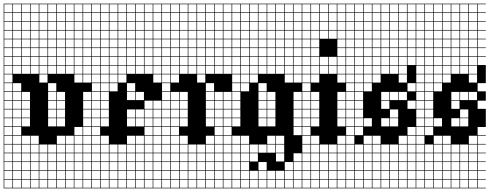

<svg xmlns="http://www.w3.org/2000/svg" viewBox="-20 -785 2659 1043"><path d="M0 238.1V-765.1H476.2V-761.9H431.7V-717.5H476.2V-714.3H431.7V-669.8H476.2V-666.7H431.7V-622.2H476.2V-619H431.7V-574.6H476.2V-571.4H431.7V-527H476.2V-523.8H431.7V-479.4H476.2V-476.2H431.7V-431.7H476.2V-428.6H431.7V-384.1H476.2V-381H431.7V-336.5H476.2V-285.7H431.7V-241.3H476.2V-238.1H431.7V-193.7H476.2V-190.5H431.7V-146H476.2V-142.9H431.7V-98.4H476.2V-95.2H431.7V-50.8H476.2V-47.6H431.7V-3.2H476.2V0H431.7V44.4H476.2V47.6H431.7V92.1H476.2V95.2H431.7V139.7H476.2V142.9H431.7V187.3H476.2V190.5H431.7V234.9H476.2V238.1ZM384.1 -717.5H428.6V-761.9H384.1ZM146 -717.5H190.5V-761.9H146ZM98.4 -717.5H142.9V-761.9H98.4ZM193.7 -717.5H238.1V-761.9H193.7ZM50.8 -717.5H95.2V-761.9H50.8ZM241.3 -717.5H285.7V-761.9H241.3ZM288.9 -717.5H333.3V-761.9H288.9ZM3.2 -717.5H47.6V-761.9H3.2ZM336.5 -717.5H381V-761.9H336.5ZM336.5 -669.8H381V-714.3H336.5ZM241.3 -669.8H285.7V-714.3H241.3ZM384.1 -669.8H428.6V-714.3H384.1ZM98.4 -669.8H142.9V-714.3H98.4ZM193.7 -669.8H238.1V-714.3H193.7ZM50.8 -669.8H95.2V-714.3H50.8ZM146 -669.8H190.5V-714.3H146ZM288.9 -669.8H333.3V-714.3H288.9ZM3.2 -669.8H47.6V-714.3H3.2ZM3.2 -622.2H47.6V-666.7H3.2ZM146 -622.2H190.5V-666.7H146ZM288.9 -622.2H333.3V-666.7H288.9ZM384.1 -622.2H428.6V-666.7H384.1ZM98.4 -622.2H142.9V-666.7H98.4ZM193.7 -622.2H238.1V-666.7H193.7ZM50.8 -622.2H95.2V-666.7H50.8ZM336.5 -622.2H381V-666.7H336.5ZM241.3 -622.2H285.7V-666.7H241.3ZM3.2 -574.6H47.6V-619H3.2ZM146 -574.6H190.5V-619H146ZM336.5 -574.6H381V-619H336.5ZM288.9 -574.6H333.3V-619H288.9ZM193.7 -574.6H238.1V-619H193.7ZM98.4 -574.6H142.9V-619H98.4ZM50.8 -574.6H95.2V-619H50.8ZM384.1 -574.6H428.6V-619H384.1ZM241.3 -574.6H285.7V-619H241.3ZM146 -527H190.5V-571.4H146ZM193.7 -527H238.1V-571.4H193.7ZM3.2 -527H47.6V-571.4H3.2ZM288.9 -527H333.3V-571.4H288.9ZM336.5 -527H381V-571.4H336.5ZM98.4 -527H142.9V-571.4H98.4ZM50.8 -527H95.2V-571.4H50.8ZM384.1 -527H428.6V-571.4H384.1ZM241.3 -527H285.7V-571.4H241.3ZM241.3 -479.4H285.7V-523.8H241.3ZM3.2 -479.4H47.6V-523.8H3.2ZM98.4 -479.4H142.9V-523.8H98.4ZM384.1 -479.4H428.6V-523.8H384.1ZM288.9 -479.4H333.3V-523.8H288.9ZM193.7 -479.4H238.1V-523.8H193.7ZM146 -479.4H190.5V-523.8H146ZM336.5 -479.4H381V-523.8H336.5ZM50.8 -479.4H95.2V-523.8H50.8ZM241.3 -431.7H285.7V-476.2H241.3ZM3.2 -431.7H47.6V-476.2H3.2ZM98.4 -431.7H142.9V-476.2H98.4ZM50.8 -431.7H95.2V-476.2H50.8ZM288.9 -431.7H333.3V-476.2H288.9ZM384.1 -431.7H428.6V-476.2H384.1ZM193.7 -431.7H238.1V-476.2H193.7ZM146 -431.7H190.5V-476.2H146ZM336.5 -431.7H381V-476.2H336.5ZM241.3 -384.1H285.7V-428.6H241.3ZM3.2 -384.1H47.6V-428.6H3.2ZM98.4 -384.1H142.9V-428.6H98.4ZM50.8 -384.1H95.2V-428.6H50.8ZM288.9 -384.1H333.3V-428.6H288.9ZM193.7 -384.1H238.1V-428.6H193.7ZM336.5 -384.1H381V-428.6H336.5ZM146 -384.1H190.5V-428.6H146ZM384.1 -384.1H428.6V-428.6H384.1ZM47.6 -381H3.2V-336.5H47.6ZM193.7 -336.5H238.1V-381H193.7ZM384.1 -336.5H428.6V-381H384.1ZM50.8 -288.9H95.2V-333.3H50.8ZM3.2 -288.9H47.6V-333.3H3.2ZM241.3 -288.9H285.7V-333.3H241.3ZM241.3 -241.3H285.7V-285.7H241.3ZM50.8 -241.3H95.2V-285.7H50.8ZM288.9 -241.3H333.3V-285.7H288.9ZM3.2 -241.3H47.6V-285.7H3.2ZM98.4 -241.3H142.9V-285.7H98.4ZM288.9 -193.7H333.3V-238.1H288.9ZM50.8 -193.7H95.2V-238.1H50.8ZM98.4 -193.7H142.9V-238.1H98.4ZM3.2 -193.7H47.6V-238.1H3.2ZM241.3 -193.7H285.7V-238.1H241.3ZM98.4 -146H142.9V-190.5H98.4ZM50.8 -146H95.2V-190.5H50.8ZM3.2 -146H47.6V-190.5H3.2ZM288.9 -146H333.3V-190.5H288.9ZM241.3 -146H285.7V-190.5H241.3ZM3.2 -98.4H47.6V-142.9H3.2ZM241.3 -98.4H285.7V-142.9H241.3ZM288.9 -98.4H333.3V-142.9H288.9ZM50.8 -98.4H95.2V-142.9H50.8ZM98.4 -98.4H142.9V-142.9H98.4ZM384.1 -50.8H428.6V-95.2H384.1ZM50.8 -50.8H95.2V-95.2H50.8ZM3.2 -50.8H47.6V-95.2H3.2ZM98.4 -3.2H142.9V-47.6H98.4ZM336.5 -3.2H381V-47.6H336.5ZM146 -3.2H190.5V-47.6H146ZM50.8 -3.2H95.2V-47.6H50.8ZM288.9 -3.2H333.3V-47.6H288.9ZM384.1 -3.2H428.6V-47.6H384.1ZM3.2 -3.2H47.6V-47.6H3.2ZM98.4 44.4H142.9V0H98.4ZM193.7 44.4H238.1V0H193.7ZM336.5 44.4H381V0H336.5ZM50.8 44.4H95.2V0H50.8ZM288.9 44.4H333.3V0H288.9ZM241.3 44.4H285.7V0H241.3ZM384.1 44.4H428.6V0H384.1ZM3.2 44.4H47.6V0H3.2ZM146 44.4H190.5V0H146ZM193.7 92.1H238.1V47.6H193.7ZM288.9 92.1H333.3V47.6H288.9ZM3.2 92.1H47.6V47.6H3.2ZM146 92.1H190.5V47.6H146ZM384.1 92.1H428.6V47.6H384.1ZM50.8 92.1H95.2V47.6H50.8ZM241.3 92.1H285.7V47.6H241.3ZM98.4 92.1H142.9V47.6H98.4ZM336.5 92.1H381V47.6H336.5ZM336.5 139.7H381V95.2H336.5ZM50.8 139.7H95.2V95.2H50.8ZM98.4 139.7H142.9V95.2H98.4ZM241.3 139.7H285.7V95.2H241.3ZM384.1 139.7H428.6V95.2H384.1ZM146 139.7H190.5V95.2H146ZM193.7 139.7H238.1V95.2H193.7ZM288.9 139.7H333.3V95.2H288.9ZM3.2 139.7H47.6V95.2H3.2ZM98.4 187.3H142.9V142.9H98.4ZM50.8 187.3H95.2V142.9H50.8ZM336.5 187.3H381V142.9H336.5ZM241.3 187.3H285.7V142.9H241.3ZM384.1 187.3H428.6V142.9H384.1ZM146 187.3H190.5V142.9H146ZM288.9 187.3H333.3V142.9H288.9ZM193.7 187.3H238.1V142.9H193.7ZM3.2 187.3H47.6V142.9H3.2ZM98.4 234.9H142.9V190.5H98.4ZM50.8 234.9H95.2V190.5H50.8ZM336.5 234.9H381V190.5H336.5ZM384.1 234.9H428.6V190.5H384.1ZM288.9 234.9H333.3V190.5H288.9ZM241.3 234.9H285.7V190.5H241.3ZM146 234.9H190.5V190.5H146ZM3.2 234.9H47.6V190.5H3.2ZM193.7 234.9H238.1V190.5H193.7Z M476.2 238.1V-765.1H857.1V-761.9H812.7V-717.5H857.1V-714.3H812.7V-669.8H857.1V-666.7H812.7V-622.2H857.1V-619H812.7V-574.6H857.1V-571.4H812.7V-527H857.1V-523.8H812.7V-479.4H857.1V-476.2H812.7V-431.7H857.1V-428.6H812.7V-384.1H857.1V-381H812.7V-336.5H857.1V-238.1H812.7V-193.7H857.1V-190.5H812.7V-146H857.1V-142.9H812.7V-98.4H857.1V-95.2H812.7V-50.8H857.1V-47.6H812.7V-3.2H857.1V0H812.7V44.4H857.1V47.6H812.7V92.1H857.1V95.2H812.7V139.7H857.1V142.9H812.7V187.3H857.1V190.5H812.7V234.9H857.1V238.1ZM765.1 -717.5H809.5V-761.9H765.1ZM527 -717.5H571.4V-761.9H527ZM717.5 -717.5H761.9V-761.9H717.5ZM622.2 -717.5H666.7V-761.9H622.2ZM574.6 -717.5H619V-761.9H574.6ZM669.8 -717.5H714.3V-761.9H669.8ZM479.4 -717.5H523.8V-761.9H479.4ZM765.1 -669.8H809.5V-714.3H765.1ZM574.6 -669.8H619V-714.3H574.6ZM622.2 -669.8H666.7V-714.3H622.2ZM717.5 -669.8H761.9V-714.3H717.5ZM527 -669.8H571.4V-714.3H527ZM669.8 -669.8H714.3V-714.3H669.8ZM479.4 -669.8H523.8V-714.3H479.4ZM765.1 -622.2H809.5V-666.7H765.1ZM574.6 -622.2H619V-666.7H574.6ZM622.2 -622.2H666.7V-666.7H622.2ZM717.5 -622.2H761.9V-666.7H717.5ZM527 -622.2H571.4V-666.7H527ZM669.8 -622.2H714.3V-666.7H669.8ZM479.4 -622.2H523.8V-666.7H479.4ZM669.8 -574.6H714.3V-619H669.8ZM717.5 -574.6H761.9V-619H717.5ZM765.1 -574.6H809.5V-619H765.1ZM479.4 -574.6H523.8V-619H479.4ZM574.6 -574.6H619V-619H574.6ZM622.2 -574.6H666.7V-619H622.2ZM527 -574.6H571.4V-619H527ZM669.8 -527H714.3V-571.4H669.8ZM527 -527H571.4V-571.4H527ZM717.5 -527H761.9V-571.4H717.5ZM622.2 -527H666.7V-571.4H622.2ZM574.6 -527H619V-571.4H574.6ZM479.4 -527H523.8V-571.4H479.4ZM765.1 -527H809.5V-571.4H765.1ZM669.8 -479.4H714.3V-523.8H669.8ZM527 -479.4H571.4V-523.8H527ZM717.5 -479.4H761.9V-523.8H717.5ZM765.1 -479.4H809.5V-523.8H765.1ZM479.4 -479.4H523.8V-523.8H479.4ZM622.2 -479.4H666.7V-523.8H622.2ZM574.6 -479.4H619V-523.8H574.6ZM669.8 -431.7H714.3V-476.2H669.8ZM527 -431.7H571.4V-476.2H527ZM479.4 -431.7H523.8V-476.2H479.4ZM765.1 -431.7H809.5V-476.2H765.1ZM622.2 -431.7H666.7V-476.2H622.2ZM574.6 -431.7H619V-476.2H574.6ZM717.5 -431.7H761.9V-476.2H717.5ZM669.8 -384.1H714.3V-428.6H669.8ZM479.4 -384.1H523.8V-428.6H479.4ZM527 -384.1H571.4V-428.6H527ZM765.1 -384.1H809.5V-428.6H765.1ZM622.2 -384.1H666.7V-428.6H622.2ZM574.6 -384.1H619V-428.6H574.6ZM717.5 -384.1H761.9V-428.6H717.5ZM622.2 -336.5H666.7V-381H622.2ZM479.4 -336.5H523.8V-381H479.4ZM527 -336.5H571.4V-381H527ZM574.6 -336.5H619V-381H574.6ZM479.4 -288.9H523.8V-333.3H479.4ZM669.8 -288.9H714.3V-333.3H669.8ZM574.6 -288.9H619V-333.3H574.6ZM527 -288.9H571.4V-333.3H527ZM527 -241.3H571.4V-285.7H527ZM479.4 -241.3H523.8V-285.7H479.4ZM717.5 -241.3H761.9V-285.7H717.5ZM669.8 -241.3H714.3V-285.7H669.8ZM479.4 -193.7H523.8V-238.1H479.4ZM765.1 -193.7H809.5V-238.1H765.1ZM527 -193.7H571.4V-238.1H527ZM479.4 -146H523.8V-190.5H479.4ZM765.1 -146H809.5V-190.5H765.1ZM717.5 -146H761.9V-190.5H717.5ZM527 -146H571.4V-190.5H527ZM669.8 -146H714.3V-190.5H669.8ZM479.4 -98.4H523.8V-142.9H479.4ZM765.1 -98.4H809.5V-142.9H765.1ZM717.5 -98.4H761.9V-142.9H717.5ZM527 -98.4H571.4V-142.9H527ZM669.8 -98.4H714.3V-142.9H669.8ZM523.8 -95.2H479.4V-50.8H523.8ZM765.1 -50.8H809.5V-95.2H765.1ZM669.8 -3.2H714.3V-47.6H669.8ZM527 -3.2H571.4V-47.6H527ZM765.1 -3.2H809.5V-47.6H765.1ZM717.5 -3.2H761.9V-47.6H717.5ZM479.4 -3.2H523.8V-47.6H479.4ZM622.2 44.4H666.7V0H622.2ZM669.8 44.4H714.3V0H669.8ZM527 44.4H571.4V0H527ZM765.1 44.4H809.5V0H765.1ZM717.5 44.4H761.9V0H717.5ZM574.6 44.4H619V0H574.6ZM479.4 44.4H523.8V0H479.4ZM527 92.1H571.4V47.6H527ZM765.1 92.1H809.5V47.6H765.1ZM717.5 92.1H761.9V47.6H717.5ZM669.8 92.1H714.3V47.6H669.8ZM479.4 92.1H523.8V47.6H479.4ZM574.6 92.1H619V47.6H574.6ZM622.2 92.1H666.7V47.6H622.2ZM717.5 139.7H761.9V95.2H717.5ZM527 139.7H571.4V95.2H527ZM765.1 139.7H809.5V95.2H765.1ZM669.8 139.7H714.3V95.2H669.8ZM574.6 139.7H619V95.2H574.6ZM622.2 139.7H666.7V95.2H622.2ZM479.4 139.7H523.8V95.2H479.4ZM527 187.3H571.4V142.9H527ZM765.1 187.3H809.5V142.9H765.1ZM717.5 187.3H761.9V142.9H717.5ZM669.8 187.3H714.3V142.9H669.8ZM574.6 187.3H619V142.9H574.6ZM479.4 187.3H523.8V142.9H479.4ZM622.2 187.3H666.7V142.9H622.2ZM765.1 234.9H809.5V190.5H765.1ZM527 234.9H571.4V190.5H527ZM717.5 234.9H761.9V190.5H717.5ZM669.8 234.9H714.3V190.5H669.8ZM574.6 234.9H619V190.5H574.6ZM622.2 234.9H666.7V190.5H622.2ZM479.4 234.9H523.8V190.5H479.4Z M857.1 238.1V-765.1H1238.1V-761.9H1193.7V-717.5H1238.1V-714.3H1193.7V-669.8H1238.1V-666.7H1193.7V-622.2H1238.1V-619H1193.7V-574.6H1238.1V-571.4H1193.7V-527H1238.1V-523.8H1193.7V-479.4H1238.1V-476.2H1193.7V-431.7H1238.1V-428.6H1193.7V-384.1H1238.1V-285.7H1193.7V-241.3H1238.1V-238.1H1193.7V-193.7H1238.1V-190.5H1193.7V-146H1238.1V-142.9H1193.7V-98.4H1238.1V-95.2H1193.7V-50.8H1238.1V-47.6H1193.7V-3.2H1238.1V0H1193.7V44.4H1238.1V47.6H1193.7V92.1H1238.1V95.2H1193.7V139.7H1238.1V142.9H1193.7V187.3H1238.1V190.5H1193.7V234.9H1238.1V238.1ZM1146 -717.5H1190.5V-761.9H1146ZM1050.8 -717.5H1095.2V-761.9H1050.8ZM1003.2 -717.5H1047.6V-761.9H1003.2ZM955.6 -717.5H1000V-761.9H955.6ZM907.9 -717.5H952.4V-761.9H907.9ZM1098.4 -717.5H1142.9V-761.9H1098.4ZM860.3 -717.5H904.8V-761.9H860.3ZM1146 -669.8H1190.5V-714.3H1146ZM1050.8 -669.8H1095.2V-714.3H1050.8ZM1003.2 -669.8H1047.6V-714.3H1003.2ZM955.6 -669.8H1000V-714.3H955.6ZM907.9 -669.8H952.4V-714.3H907.9ZM1098.4 -669.8H1142.9V-714.3H1098.4ZM860.3 -669.8H904.8V-714.3H860.3ZM1098.4 -622.2H1142.9V-666.7H1098.4ZM860.3 -622.2H904.8V-666.7H860.3ZM1050.8 -622.2H1095.2V-666.7H1050.8ZM1146 -622.2H1190.5V-666.7H1146ZM1003.2 -622.2H1047.6V-666.7H1003.2ZM955.6 -622.2H1000V-666.7H955.6ZM907.9 -622.2H952.4V-666.7H907.9ZM860.3 -574.6H904.8V-619H860.3ZM1050.8 -574.6H1095.2V-619H1050.8ZM1146 -574.6H1190.5V-619H1146ZM1003.2 -574.6H1047.6V-619H1003.2ZM955.6 -574.6H1000V-619H955.6ZM907.9 -574.6H952.4V-619H907.9ZM1098.4 -574.6H1142.9V-619H1098.4ZM860.3 -527H904.8V-571.4H860.3ZM1050.8 -527H1095.2V-571.4H1050.8ZM1146 -527H1190.5V-571.4H1146ZM1003.2 -527H1047.6V-571.4H1003.2ZM955.6 -527H1000V-571.4H955.6ZM907.9 -527H952.4V-571.4H907.9ZM1098.4 -527H1142.9V-571.4H1098.4ZM1050.8 -479.4H1095.2V-523.8H1050.8ZM860.3 -479.4H904.8V-523.8H860.3ZM1146 -479.4H1190.5V-523.8H1146ZM1003.2 -479.4H1047.6V-523.8H1003.2ZM955.6 -479.4H1000V-523.8H955.6ZM907.9 -479.4H952.4V-523.8H907.9ZM1098.4 -479.4H1142.9V-523.8H1098.4ZM860.3 -431.7H904.8V-476.2H860.3ZM1050.8 -431.7H1095.2V-476.2H1050.8ZM1098.4 -431.7H1142.9V-476.2H1098.4ZM955.6 -431.7H1000V-476.2H955.6ZM907.9 -431.7H952.4V-476.2H907.9ZM1146 -431.7H1190.5V-476.2H1146ZM1003.2 -431.7H1047.6V-476.2H1003.2ZM1050.8 -384.1H1095.2V-428.6H1050.8ZM1098.4 -384.1H1142.9V-428.6H1098.4ZM860.3 -384.1H904.8V-428.6H860.3ZM955.6 -384.1H1000V-428.6H955.6ZM907.9 -384.1H952.4V-428.6H907.9ZM1146 -384.1H1190.5V-428.6H1146ZM1003.2 -384.1H1047.6V-428.6H1003.2ZM1050.8 -336.5H1095.2V-381H1050.8ZM907.9 -336.5H952.4V-381H907.9ZM860.3 -336.5H904.8V-381H860.3ZM1098.4 -288.9H1142.9V-333.3H1098.4ZM860.3 -288.9H904.8V-333.3H860.3ZM955.6 -241.3H1000V-285.7H955.6ZM907.9 -241.3H952.4V-285.7H907.9ZM1098.4 -241.3H1142.9V-285.7H1098.4ZM1146 -241.3H1190.5V-285.7H1146ZM860.3 -241.3H904.8V-285.7H860.3ZM955.6 -193.7H1000V-238.1H955.6ZM1098.4 -193.7H1142.9V-238.1H1098.4ZM907.9 -193.7H952.4V-238.1H907.9ZM1146 -193.7H1190.5V-238.1H1146ZM860.3 -193.7H904.8V-238.1H860.3ZM955.6 -146H1000V-190.5H955.6ZM1146 -146H1190.5V-190.5H1146ZM907.9 -146H952.4V-190.5H907.9ZM860.3 -146H904.8V-190.5H860.3ZM1098.4 -146H1142.9V-190.5H1098.4ZM907.9 -98.4H952.4V-142.9H907.9ZM1098.4 -98.4H1142.9V-142.9H1098.4ZM1146 -98.4H1190.5V-142.9H1146ZM955.6 -98.4H1000V-142.9H955.6ZM860.3 -98.4H904.8V-142.9H860.3ZM952.4 -95.2H907.9V-50.8H952.4ZM860.3 -50.8H904.8V-95.2H860.3ZM1146 -50.8H1190.5V-95.2H1146ZM907.9 -3.2H952.4V-47.6H907.9ZM860.3 -3.2H904.8V-47.6H860.3ZM1146 -3.2H1190.5V-47.6H1146ZM1098.4 -3.2H1142.9V-47.6H1098.4ZM955.6 -3.2H1000V-47.6H955.6ZM860.3 44.4H904.8V0H860.3ZM1146 44.4H1190.5V0H1146ZM907.9 44.4H952.4V0H907.9ZM1098.4 44.4H1142.9V0H1098.4ZM1003.2 44.4H1047.6V0H1003.2ZM955.6 44.4H1000V0H955.6ZM1050.8 44.4H1095.2V0H1050.8ZM1050.8 92.1H1095.2V47.6H1050.8ZM1003.2 92.1H1047.6V47.6H1003.2ZM955.6 92.1H1000V47.6H955.6ZM1098.4 92.1H1142.9V47.6H1098.4ZM1146 92.1H1190.5V47.6H1146ZM907.9 92.1H952.4V47.6H907.9ZM860.3 92.1H904.8V47.6H860.3ZM955.6 139.7H1000V95.2H955.6ZM1146 139.7H1190.5V95.2H1146ZM1098.4 139.7H1142.9V95.2H1098.4ZM907.9 139.7H952.4V95.2H907.9ZM1050.8 139.7H1095.2V95.2H1050.8ZM860.3 139.7H904.8V95.2H860.3ZM1003.2 139.7H1047.6V95.2H1003.2ZM1003.2 187.3H1047.6V142.9H1003.2ZM955.6 187.3H1000V142.9H955.6ZM1146 187.3H1190.5V142.9H1146ZM1098.4 187.3H1142.9V142.9H1098.4ZM907.9 187.3H952.4V142.9H907.9ZM1050.8 187.3H1095.2V142.9H1050.8ZM860.3 187.3H904.8V142.9H860.3ZM955.6 234.9H1000V190.5H955.6ZM1003.2 234.9H1047.6V190.5H1003.2ZM1146 234.9H1190.5V190.5H1146ZM1098.4 234.9H1142.9V190.5H1098.4ZM907.9 234.9H952.4V190.5H907.9ZM1050.8 234.9H1095.2V190.5H1050.8ZM860.3 234.9H904.8V190.5H860.3Z M1190.5 238.1V-765.1H1619V-761.9H1574.6V-717.5H1619V-714.3H1574.6V-669.8H1619V-666.7H1574.6V-622.2H1619V-619H1574.6V-574.6H1619V-571.4H1574.6V-527H1619V-523.8H1574.6V-479.4H1619V-476.2H1574.6V-431.7H1619V-428.6H1574.6V-384.1H1619V-381H1574.6V-336.5H1619V-285.7H1574.6V-241.3H1619V-238.1H1574.6V-193.7H1619V-190.5H1574.6V-146H1619V-142.9H1574.6V-98.4H1619V-95.2H1574.6V-50.8H1619V47.6H1574.6V92.1H1619V95.2H1574.6V139.7H1619V142.9H1574.6V187.3H1619V190.5H1574.6V234.9H1619V238.1ZM1527 -717.5H1571.4V-761.9H1527ZM1241.3 -717.5H1285.7V-761.9H1241.3ZM1336.5 -717.5H1381V-761.9H1336.5ZM1288.9 -717.5H1333.3V-761.9H1288.9ZM1384.1 -717.5H1428.6V-761.9H1384.1ZM1193.7 -717.5H1238.1V-761.9H1193.7ZM1479.4 -717.5H1523.8V-761.9H1479.4ZM1431.7 -717.5H1476.2V-761.9H1431.7ZM1193.7 -669.8H1238.1V-714.3H1193.7ZM1241.3 -669.8H1285.7V-714.3H1241.3ZM1527 -669.8H1571.4V-714.3H1527ZM1479.4 -669.8H1523.8V-714.3H1479.4ZM1431.7 -669.8H1476.2V-714.3H1431.7ZM1336.5 -669.8H1381V-714.3H1336.5ZM1384.1 -669.8H1428.6V-714.3H1384.1ZM1288.9 -669.8H1333.3V-714.3H1288.9ZM1241.3 -622.2H1285.7V-666.7H1241.3ZM1431.7 -622.2H1476.2V-666.7H1431.7ZM1288.9 -622.2H1333.3V-666.7H1288.9ZM1336.5 -622.2H1381V-666.7H1336.5ZM1193.7 -622.2H1238.1V-666.7H1193.7ZM1479.4 -622.2H1523.8V-666.7H1479.4ZM1527 -622.2H1571.4V-666.7H1527ZM1384.1 -622.2H1428.6V-666.7H1384.1ZM1479.4 -574.6H1523.8V-619H1479.4ZM1431.7 -574.6H1476.2V-619H1431.7ZM1384.1 -574.6H1428.6V-619H1384.1ZM1527 -574.6H1571.4V-619H1527ZM1193.7 -574.6H1238.1V-619H1193.7ZM1336.5 -574.6H1381V-619H1336.5ZM1288.9 -574.6H1333.3V-619H1288.9ZM1241.3 -574.6H1285.7V-619H1241.3ZM1431.7 -527H1476.2V-571.4H1431.7ZM1384.1 -527H1428.6V-571.4H1384.1ZM1288.9 -527H1333.3V-571.4H1288.9ZM1193.7 -527H1238.1V-571.4H1193.7ZM1336.5 -527H1381V-571.4H1336.5ZM1241.3 -527H1285.7V-571.4H1241.3ZM1479.4 -527H1523.8V-571.4H1479.4ZM1527 -527H1571.4V-571.4H1527ZM1241.3 -479.4H1285.7V-523.8H1241.3ZM1336.5 -479.4H1381V-523.8H1336.5ZM1384.1 -479.4H1428.6V-523.8H1384.1ZM1431.7 -479.4H1476.2V-523.8H1431.7ZM1193.7 -479.4H1238.1V-523.8H1193.7ZM1479.4 -479.4H1523.8V-523.8H1479.4ZM1527 -479.4H1571.4V-523.8H1527ZM1288.9 -479.4H1333.3V-523.8H1288.9ZM1336.5 -431.7H1381V-476.2H1336.5ZM1288.9 -431.7H1333.3V-476.2H1288.9ZM1527 -431.7H1571.4V-476.2H1527ZM1384.1 -431.7H1428.6V-476.2H1384.1ZM1479.4 -431.7H1523.8V-476.2H1479.4ZM1241.3 -431.7H1285.7V-476.2H1241.3ZM1431.7 -431.7H1476.2V-476.2H1431.7ZM1193.7 -431.7H1238.1V-476.2H1193.7ZM1288.9 -384.1H1333.3V-428.6H1288.9ZM1527 -384.1H1571.4V-428.6H1527ZM1431.7 -384.1H1476.2V-428.6H1431.7ZM1384.1 -384.1H1428.6V-428.6H1384.1ZM1336.5 -384.1H1381V-428.6H1336.5ZM1479.4 -384.1H1523.8V-428.6H1479.4ZM1241.3 -384.1H1285.7V-428.6H1241.3ZM1193.7 -384.1H1238.1V-428.6H1193.7ZM1527 -336.5H1571.4V-381H1527ZM1336.5 -336.5H1381V-381H1336.5ZM1288.9 -336.5H1333.3V-381H1288.9ZM1241.3 -336.5H1285.7V-381H1241.3ZM1193.7 -336.5H1238.1V-381H1193.7ZM1288.9 -288.9H1333.3V-333.3H1288.9ZM1384.1 -288.9H1428.6V-333.3H1384.1ZM1193.7 -288.9H1238.1V-333.3H1193.7ZM1241.3 -288.9H1285.7V-333.3H1241.3ZM1241.3 -241.3H1285.7V-285.7H1241.3ZM1384.1 -241.3H1428.6V-285.7H1384.1ZM1193.7 -241.3H1238.1V-285.7H1193.7ZM1431.7 -241.3H1476.2V-285.7H1431.7ZM1384.1 -193.7H1428.6V-238.1H1384.1ZM1193.7 -193.7H1238.1V-238.1H1193.7ZM1241.3 -193.7H1285.7V-238.1H1241.3ZM1431.7 -193.7H1476.2V-238.1H1431.7ZM1384.1 -146H1428.6V-190.5H1384.1ZM1193.7 -146H1238.1V-190.5H1193.7ZM1241.3 -146H1285.7V-190.5H1241.3ZM1431.7 -146H1476.2V-190.5H1431.7ZM1384.1 -98.4H1428.6V-142.9H1384.1ZM1241.3 -98.4H1285.7V-142.9H1241.3ZM1193.7 -98.4H1238.1V-142.9H1193.7ZM1431.7 -98.4H1476.2V-142.9H1431.7ZM1238.1 -95.2H1193.7V-50.8H1238.1ZM1431.7 -3.2H1476.2V-47.6H1431.7ZM1288.9 -3.2H1333.3V-47.6H1288.9ZM1193.7 -3.2H1238.1V-47.6H1193.7ZM1479.4 -3.2H1523.8V-47.6H1479.4ZM1241.3 -3.2H1285.7V-47.6H1241.3ZM1241.3 44.4H1285.7V0H1241.3ZM1384.1 44.4H1428.6V0H1384.1ZM1193.7 44.4H1238.1V0H1193.7ZM1431.7 44.4H1476.2V0H1431.7ZM1288.9 44.4H1333.3V0H1288.9ZM1479.4 44.4H1523.8V0H1479.4ZM1336.5 44.4H1381V0H1336.5ZM1193.7 92.1H1238.1V47.6H1193.7ZM1288.9 92.1H1333.3V47.6H1288.9ZM1479.4 92.1H1523.8V47.6H1479.4ZM1241.3 92.1H1285.7V47.6H1241.3ZM1336.5 92.1H1381V47.6H1336.5ZM1241.3 139.7H1285.7V95.2H1241.3ZM1193.7 139.7H1238.1V95.2H1193.7ZM1384.1 139.7H1428.6V95.2H1384.1ZM1527 139.7H1571.4V95.2H1527ZM1288.9 139.7H1333.3V95.2H1288.9ZM1431.7 187.3H1476.2V142.9H1431.7ZM1288.9 187.3H1333.3V142.9H1288.9ZM1336.5 187.3H1381V142.9H1336.5ZM1527 187.3H1571.4V142.9H1527ZM1479.4 187.3H1523.8V142.9H1479.4ZM1384.1 187.3H1428.6V142.9H1384.1ZM1241.3 187.3H1285.7V142.9H1241.3ZM1193.7 187.3H1238.1V142.9H1193.7ZM1431.7 234.9H1476.2V190.5H1431.7ZM1527 234.9H1571.4V190.5H1527ZM1288.9 234.9H1333.3V190.5H1288.9ZM1479.4 234.9H1523.8V190.5H1479.4ZM1384.1 234.9H1428.6V190.5H1384.1ZM1241.3 234.9H1285.7V190.5H1241.3ZM1193.7 234.9H1238.1V190.5H1193.7ZM1336.5 234.9H1381V190.5H1336.5Z M1619 238.1V-765.1H1857.1V-761.9H1812.7V-717.5H1857.1V-714.3H1812.7V-669.8H1857.1V-666.7H1812.7V-622.2H1857.1V-619H1812.7V-574.6H1857.1V-571.4H1812.7V-527H1857.1V-523.8H1812.7V-479.4H1857.1V-476.2H1812.7V-431.7H1857.1V-428.6H1812.7V-384.1H1857.1V-381H1812.7V-336.5H1857.1V-285.7H1812.7V-241.3H1857.1V-238.1H1812.7V-193.7H1857.1V-190.5H1812.7V-146H1857.1V-142.9H1812.7V-98.4H1857.1V-47.6H1812.7V-3.2H1857.1V0H1812.7V44.4H1857.1V47.6H1812.7V92.1H1857.1V95.2H1812.7V139.7H1857.1V142.9H1812.7V187.3H1857.1V190.5H1812.7V234.9H1857.1V238.1ZM1765.1 -717.5H1809.5V-761.9H1765.1ZM1717.5 -717.5H1761.9V-761.9H1717.5ZM1669.8 -717.5H1714.3V-761.9H1669.8ZM1622.2 -717.5H1666.7V-761.9H1622.2ZM1765.1 -669.8H1809.5V-714.3H1765.1ZM1717.5 -669.8H1761.9V-714.3H1717.5ZM1669.8 -669.8H1714.3V-714.3H1669.8ZM1622.2 -669.8H1666.7V-714.3H1622.2ZM1765.1 -622.2H1809.5V-666.7H1765.1ZM1717.5 -622.2H1761.9V-666.7H1717.5ZM1669.8 -622.2H1714.3V-666.7H1669.8ZM1622.2 -622.2H1666.7V-666.7H1622.2ZM1765.1 -574.6H1809.5V-619H1765.1ZM1669.8 -574.6H1714.3V-619H1669.8ZM1717.5 -574.6H1761.9V-619H1717.5ZM1622.2 -574.6H1666.7V-619H1622.2ZM1669.8 -527H1714.3V-571.4H1669.8ZM1622.2 -527H1666.7V-571.4H1622.2ZM1622.2 -479.4H1666.7V-523.8H1622.2ZM1669.8 -479.4H1714.3V-523.8H1669.8ZM1622.2 -431.7H1666.7V-476.2H1622.2ZM1717.5 -431.7H1761.9V-476.2H1717.5ZM1765.1 -431.7H1809.5V-476.2H1765.1ZM1669.8 -431.7H1714.3V-476.2H1669.8ZM1622.2 -384.1H1666.7V-428.6H1622.2ZM1717.5 -384.1H1761.9V-428.6H1717.5ZM1765.1 -384.1H1809.5V-428.6H1765.1ZM1669.8 -384.1H1714.3V-428.6H1669.8ZM1622.2 -336.5H1666.7V-381H1622.2ZM1669.8 -336.5H1714.3V-381H1669.8ZM1622.2 -288.9H1666.7V-333.3H1622.2ZM1669.8 -241.3H1714.3V-285.7H1669.8ZM1622.2 -241.3H1666.7V-285.7H1622.2ZM1669.8 -193.7H1714.3V-238.1H1669.8ZM1622.2 -193.7H1666.7V-238.1H1622.2ZM1669.8 -146H1714.3V-190.5H1669.8ZM1622.2 -146H1666.7V-190.5H1622.2ZM1669.8 -98.4H1714.3V-142.9H1669.8ZM1622.2 -98.4H1666.7V-142.9H1622.2ZM1666.7 -95.2H1622.2V-50.8H1666.7ZM1669.8 -3.2H1714.3V-47.6H1669.8ZM1622.2 -3.2H1666.7V-47.6H1622.2ZM1669.8 44.4H1714.3V0H1669.8ZM1717.5 44.4H1761.9V0H1717.5ZM1765.1 44.4H1809.5V0H1765.1ZM1622.2 44.4H1666.7V0H1622.2ZM1669.8 92.1H1714.3V47.6H1669.8ZM1717.5 92.1H1761.9V47.6H1717.5ZM1765.1 92.1H1809.5V47.6H1765.1ZM1622.2 92.1H1666.7V47.6H1622.2ZM1669.8 139.7H1714.3V95.2H1669.8ZM1717.5 139.7H1761.9V95.2H1717.5ZM1765.1 139.7H1809.5V95.2H1765.1ZM1622.2 139.7H1666.7V95.2H1622.2ZM1669.8 187.3H1714.3V142.9H1669.8ZM1717.5 187.3H1761.9V142.9H1717.5ZM1765.1 187.3H1809.5V142.9H1765.1ZM1622.2 187.3H1666.7V142.9H1622.2ZM1717.5 234.9H1761.9V190.5H1717.5ZM1669.8 234.9H1714.3V190.5H1669.8ZM1765.1 234.9H1809.5V190.5H1765.1ZM1622.2 234.9H1666.7V190.5H1622.2Z M1857.1 238.1V-765.1H2238.1V-761.9H2193.7V-717.5H2238.1V-714.3H2193.7V-669.8H2238.1V-666.7H2193.7V-622.2H2238.1V-619H2193.7V-574.6H2238.1V-571.4H2193.7V-527H2238.1V-523.8H2193.7V-479.4H2238.1V-476.2H2193.7V-431.7H2238.1V-333.3H2193.7V-288.9H2238.1V-238.1H2193.7V-193.7H2238.1V-95.2H2193.7V-50.8H2238.1V-47.6H2193.7V-3.2H2238.1V0H2193.7V44.4H2238.1V47.6H2193.7V92.1H2238.1V95.2H2193.7V139.7H2238.1V142.9H2193.7V187.3H2238.1V190.5H2193.7V234.9H2238.1V238.1ZM2146 -717.5H2190.5V-761.9H2146ZM1955.6 -717.5H2000V-761.9H1955.6ZM1907.9 -717.5H1952.4V-761.9H1907.9ZM2098.4 -717.5H2142.9V-761.9H2098.4ZM2003.2 -717.5H2047.6V-761.9H2003.2ZM2050.8 -717.5H2095.2V-761.9H2050.8ZM1860.3 -717.5H1904.8V-761.9H1860.3ZM2146 -669.8H2190.5V-714.3H2146ZM1955.6 -669.8H2000V-714.3H1955.6ZM2098.4 -669.8H2142.9V-714.3H2098.4ZM1907.9 -669.8H1952.4V-714.3H1907.9ZM2003.2 -669.8H2047.6V-714.3H2003.2ZM2050.8 -669.8H2095.2V-714.3H2050.8ZM1860.3 -669.8H1904.8V-714.3H1860.3ZM2146 -622.2H2190.5V-666.7H2146ZM1955.6 -622.2H2000V-666.7H1955.6ZM2003.2 -622.2H2047.6V-666.7H2003.2ZM2098.4 -622.2H2142.9V-666.7H2098.4ZM1907.9 -622.2H1952.4V-666.7H1907.9ZM2050.8 -622.2H2095.2V-666.7H2050.8ZM1860.3 -622.2H1904.8V-666.7H1860.3ZM1860.3 -574.6H1904.8V-619H1860.3ZM1955.6 -574.6H2000V-619H1955.6ZM2146 -574.6H2190.5V-619H2146ZM2003.2 -574.6H2047.6V-619H2003.2ZM2098.4 -574.6H2142.9V-619H2098.4ZM1907.9 -574.6H1952.4V-619H1907.9ZM2050.8 -574.6H2095.2V-619H2050.8ZM2050.8 -527H2095.2V-571.4H2050.8ZM1907.9 -527H1952.4V-571.4H1907.9ZM2098.4 -527H2142.9V-571.4H2098.4ZM1860.3 -527H1904.8V-571.4H1860.3ZM2003.2 -527H2047.6V-571.4H2003.2ZM2146 -527H2190.5V-571.4H2146ZM1955.6 -527H2000V-571.4H1955.6ZM2050.8 -479.4H2095.2V-523.8H2050.8ZM2098.4 -479.4H2142.9V-523.8H2098.4ZM1907.9 -479.4H1952.4V-523.8H1907.9ZM1860.3 -479.4H1904.8V-523.8H1860.3ZM2003.2 -479.4H2047.6V-523.8H2003.2ZM2146 -479.4H2190.5V-523.8H2146ZM1955.6 -479.4H2000V-523.8H1955.6ZM2050.8 -431.7H2095.2V-476.2H2050.8ZM1907.9 -431.7H1952.4V-476.2H1907.9ZM1860.3 -431.7H1904.8V-476.2H1860.3ZM2146 -431.7H2190.5V-476.2H2146ZM2003.2 -431.7H2047.6V-476.2H2003.2ZM1955.6 -431.7H2000V-476.2H1955.6ZM2098.4 -431.7H2142.9V-476.2H2098.4ZM2050.8 -384.1H2095.2V-428.6H2050.8ZM1860.3 -384.1H1904.8V-428.6H1860.3ZM1907.9 -384.1H1952.4V-428.6H1907.9ZM2146 -384.1H2190.5V-428.6H2146ZM2003.2 -384.1H2047.6V-428.6H2003.2ZM2098.4 -384.1H2142.9V-428.6H2098.4ZM1955.6 -384.1H2000V-428.6H1955.6ZM1955.6 -336.5H2000V-381H1955.6ZM2047.6 -381H2003.2V-336.5H2047.6ZM1860.3 -336.5H1904.8V-381H1860.3ZM2146 -336.5H2190.5V-381H2146ZM1907.9 -336.5H1952.4V-381H1907.9ZM1955.6 -288.9H2000V-333.3H1955.6ZM1860.3 -288.9H1904.8V-333.3H1860.3ZM1907.9 -288.9H1952.4V-333.3H1907.9ZM1860.3 -241.3H1904.8V-285.7H1860.3ZM2098.4 -241.3H2142.9V-285.7H2098.4ZM2146 -241.3H2190.5V-285.7H2146ZM1907.9 -241.3H1952.4V-285.7H1907.9ZM2050.8 -241.3H2095.2V-285.7H2050.8ZM1907.9 -193.7H1952.4V-238.1H1907.9ZM2050.8 -193.7H2095.2V-238.1H2050.8ZM1860.3 -193.7H1904.8V-238.1H1860.3ZM1907.9 -146H1952.4V-190.5H1907.9ZM1860.3 -146H1904.8V-190.5H1860.3ZM2098.4 -146H2142.9V-190.5H2098.4ZM1860.3 -98.4H1904.8V-142.9H1860.3ZM2050.8 -98.4H2095.2V-142.9H2050.8ZM1907.9 -98.4H1952.4V-142.9H1907.9ZM2098.4 -98.4H2142.9V-142.9H2098.4ZM1955.6 -98.4H2000V-142.9H1955.6ZM1860.3 -50.8H1904.8V-95.2H1860.3ZM1907.9 -50.8H1952.4V-95.2H1907.9ZM1860.3 -3.2H1904.8V-47.6H1860.3ZM1955.6 -3.2H2000V-47.6H1955.6ZM2003.2 -3.2H2047.6V-47.6H2003.2ZM2146 -3.2H2190.5V-47.6H2146ZM1860.3 44.4H1904.8V0H1860.3ZM2050.8 44.4H2095.2V0H2050.8ZM1955.6 44.4H2000V0H1955.6ZM1907.9 44.4H1952.4V0H1907.9ZM2003.2 44.4H2047.6V0H2003.2ZM2098.4 44.4H2142.9V0H2098.4ZM2146 44.4H2190.5V0H2146ZM2146 92.1H2190.5V47.6H2146ZM1955.6 92.1H2000V47.6H1955.6ZM2050.8 92.1H2095.2V47.6H2050.8ZM1860.3 92.1H1904.8V47.6H1860.3ZM1907.9 92.1H1952.4V47.6H1907.9ZM2098.4 92.1H2142.9V47.6H2098.4ZM2003.2 92.1H2047.6V47.6H2003.2ZM1860.3 139.7H1904.8V95.2H1860.3ZM2003.2 139.7H2047.6V95.2H2003.2ZM2098.4 139.7H2142.9V95.2H2098.4ZM1907.9 139.7H1952.4V95.2H1907.9ZM2050.8 139.7H2095.2V95.2H2050.8ZM1955.6 139.7H2000V95.2H1955.6ZM2146 139.7H2190.5V95.2H2146ZM2146 187.3H2190.5V142.9H2146ZM1907.9 187.3H1952.4V142.9H1907.9ZM2098.4 187.3H2142.9V142.9H2098.4ZM2003.2 187.3H2047.6V142.9H2003.2ZM2050.8 187.3H2095.2V142.9H2050.8ZM1955.6 187.3H2000V142.9H1955.6ZM1860.3 187.3H1904.8V142.9H1860.3ZM2146 234.9H2190.5V190.5H2146ZM1907.9 234.9H1952.4V190.5H1907.9ZM2050.8 234.9H2095.2V190.5H2050.8ZM1955.6 234.9H2000V190.5H1955.6ZM2003.2 234.9H2047.6V190.5H2003.2ZM1860.3 234.9H1904.8V190.5H1860.3ZM2098.4 234.9H2142.9V190.5H2098.4Z M2238.1 238.1V-765.1H2619V-761.9H2574.6V-717.5H2619V-714.3H2574.6V-669.8H2619V-666.7H2574.6V-622.2H2619V-619H2574.6V-574.6H2619V-571.4H2574.6V-527H2619V-523.8H2574.6V-479.4H2619V-476.2H2574.6V-431.7H2619V-333.3H2574.6V-288.9H2619V-238.1H2574.6V-193.7H2619V-95.2H2574.6V-50.8H2619V-47.6H2574.6V-3.2H2619V0H2574.6V44.4H2619V47.6H2574.6V92.1H2619V95.2H2574.6V139.7H2619V142.9H2574.6V187.3H2619V190.5H2574.6V234.9H2619V238.1ZM2527 -717.5H2571.4V-761.9H2527ZM2336.5 -717.5H2381V-761.9H2336.5ZM2288.9 -717.5H2333.3V-761.9H2288.9ZM2479.4 -717.5H2523.8V-761.9H2479.4ZM2384.1 -717.5H2428.6V-761.9H2384.1ZM2431.7 -717.5H2476.2V-761.9H2431.7ZM2241.3 -717.5H2285.7V-761.9H2241.3ZM2527 -669.8H2571.4V-714.3H2527ZM2336.5 -669.8H2381V-714.3H2336.5ZM2479.4 -669.8H2523.8V-714.3H2479.4ZM2288.9 -669.8H2333.3V-714.3H2288.9ZM2384.1 -669.8H2428.6V-714.3H2384.1ZM2431.7 -669.8H2476.2V-714.3H2431.7ZM2241.3 -669.8H2285.7V-714.3H2241.3ZM2527 -622.2H2571.4V-666.7H2527ZM2336.5 -622.2H2381V-666.7H2336.5ZM2384.1 -622.2H2428.6V-666.7H2384.1ZM2479.4 -622.2H2523.8V-666.7H2479.4ZM2288.9 -622.2H2333.3V-666.7H2288.9ZM2431.7 -622.2H2476.2V-666.7H2431.7ZM2241.3 -622.2H2285.7V-666.7H2241.3ZM2241.3 -574.6H2285.7V-619H2241.3ZM2336.5 -574.6H2381V-619H2336.5ZM2527 -574.6H2571.4V-619H2527ZM2384.1 -574.6H2428.6V-619H2384.1ZM2479.4 -574.6H2523.8V-619H2479.4ZM2288.9 -574.6H2333.3V-619H2288.9ZM2431.7 -574.6H2476.2V-619H2431.7ZM2431.7 -527H2476.2V-571.4H2431.7ZM2288.9 -527H2333.3V-571.4H2288.9ZM2479.4 -527H2523.8V-571.4H2479.4ZM2241.3 -527H2285.7V-571.4H2241.3ZM2384.1 -527H2428.6V-571.4H2384.1ZM2527 -527H2571.4V-571.4H2527ZM2336.5 -527H2381V-571.4H2336.5ZM2431.7 -479.4H2476.2V-523.8H2431.7ZM2479.4 -479.4H2523.8V-523.8H2479.4ZM2288.9 -479.4H2333.3V-523.8H2288.9ZM2241.3 -479.4H2285.7V-523.8H2241.3ZM2384.1 -479.4H2428.6V-523.8H2384.1ZM2527 -479.4H2571.4V-523.8H2527ZM2336.5 -479.4H2381V-523.8H2336.5ZM2431.7 -431.7H2476.2V-476.2H2431.7ZM2288.9 -431.7H2333.3V-476.2H2288.9ZM2241.3 -431.7H2285.7V-476.2H2241.3ZM2527 -431.7H2571.4V-476.2H2527ZM2384.1 -431.7H2428.6V-476.2H2384.1ZM2336.5 -431.7H2381V-476.2H2336.5ZM2479.4 -431.7H2523.8V-476.2H2479.4ZM2431.7 -384.1H2476.2V-428.6H2431.7ZM2241.3 -384.1H2285.7V-428.6H2241.3ZM2288.9 -384.1H2333.3V-428.6H2288.9ZM2527 -384.1H2571.4V-428.6H2527ZM2384.1 -384.1H2428.6V-428.6H2384.1ZM2479.4 -384.1H2523.8V-428.6H2479.4ZM2336.5 -384.1H2381V-428.6H2336.5ZM2336.5 -336.5H2381V-381H2336.5ZM2428.6 -381H2384.1V-336.5H2428.6ZM2241.3 -336.5H2285.7V-381H2241.3ZM2527 -336.5H2571.4V-381H2527ZM2288.9 -336.5H2333.3V-381H2288.9ZM2336.5 -288.9H2381V-333.3H2336.5ZM2241.3 -288.9H2285.7V-333.3H2241.3ZM2288.9 -288.9H2333.3V-333.3H2288.9ZM2241.3 -241.3H2285.7V-285.7H2241.3ZM2479.4 -241.3H2523.8V-285.7H2479.4ZM2527 -241.3H2571.4V-285.7H2527ZM2288.9 -241.3H2333.3V-285.7H2288.9ZM2431.7 -241.3H2476.2V-285.7H2431.7ZM2288.9 -193.7H2333.3V-238.1H2288.9ZM2431.7 -193.7H2476.2V-238.1H2431.7ZM2241.3 -193.7H2285.7V-238.1H2241.3ZM2288.9 -146H2333.3V-190.5H2288.9ZM2241.3 -146H2285.7V-190.5H2241.3ZM2479.4 -146H2523.8V-190.5H2479.4ZM2241.3 -98.4H2285.7V-142.9H2241.3ZM2431.7 -98.4H2476.2V-142.9H2431.7ZM2288.9 -98.4H2333.3V-142.9H2288.9ZM2479.4 -98.4H2523.8V-142.9H2479.4ZM2336.5 -98.4H2381V-142.9H2336.5ZM2241.3 -50.8H2285.7V-95.2H2241.3ZM2288.9 -50.8H2333.3V-95.2H2288.9ZM2241.3 -3.2H2285.7V-47.6H2241.3ZM2336.5 -3.2H2381V-47.6H2336.5ZM2384.1 -3.2H2428.6V-47.6H2384.1ZM2527 -3.2H2571.4V-47.6H2527ZM2241.3 44.4H2285.7V0H2241.3ZM2431.7 44.4H2476.2V0H2431.7ZM2336.5 44.4H2381V0H2336.5ZM2288.9 44.4H2333.3V0H2288.9ZM2384.1 44.4H2428.6V0H2384.1ZM2479.4 44.4H2523.8V0H2479.4ZM2527 44.4H2571.4V0H2527ZM2527 92.1H2571.4V47.6H2527ZM2336.5 92.1H2381V47.6H2336.5ZM2431.7 92.1H2476.2V47.6H2431.7ZM2241.3 92.1H2285.7V47.6H2241.3ZM2288.9 92.1H2333.3V47.6H2288.9ZM2479.4 92.1H2523.8V47.6H2479.4ZM2384.1 92.1H2428.6V47.6H2384.1ZM2241.3 139.7H2285.7V95.2H2241.3ZM2384.1 139.7H2428.6V95.2H2384.1ZM2479.4 139.7H2523.8V95.2H2479.4ZM2288.9 139.7H2333.3V95.2H2288.9ZM2431.7 139.7H2476.2V95.2H2431.7ZM2336.5 139.7H2381V95.2H2336.5ZM2527 139.7H2571.4V95.2H2527ZM2527 187.3H2571.4V142.9H2527ZM2288.9 187.3H2333.3V142.9H2288.9ZM2479.4 187.3H2523.8V142.9H2479.4ZM2384.1 187.3H2428.6V142.9H2384.1ZM2431.7 187.3H2476.2V142.9H2431.7ZM2336.5 187.3H2381V142.9H2336.5ZM2241.3 187.3H2285.7V142.9H2241.3ZM2527 234.9H2571.4V190.5H2527ZM2288.9 234.9H2333.3V190.5H2288.9ZM2431.7 234.9H2476.2V190.5H2431.7ZM2336.5 234.9H2381V190.5H2336.5ZM2384.1 234.9H2428.6V190.5H2384.1ZM2241.3 234.9H2285.7V190.5H2241.3ZM2479.4 234.9H2523.8V190.5H2479.4Z"/></svg>

Font: Jacquard 12 Charted
Style: Regular
Weight: 400
Designer: Sarah Cadigan-Fried
Version: Version 1.000